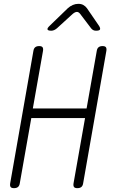

<svg xmlns="http://www.w3.org/2000/svg" viewBox="-20 -970 640 1000"><path d="M423 -355H143L83 -15Q81 -2 73.5 4Q66 10 53 10Q40 10 35.5 4Q31 -2 33 -15L154 -705Q156 -718 163.5 -724Q171 -730 184 -730Q197 -730 201.5 -724Q206 -718 204 -705L151 -405H431L484 -705Q486 -718 493.5 -724Q501 -730 514 -730Q527 -730 531.5 -724Q536 -718 534 -705L413 -15Q411 -2 403.5 4Q396 10 383 10Q370 10 365.5 4Q361 -2 363 -15ZM247 -810Q230 -810 227.5 -816.5Q225 -823 239 -836L333 -927Q345 -938 359 -944Q373 -950 388 -950Q403 -950 414 -944Q425 -938 433 -927L496 -835Q504 -822 500.5 -816Q497 -810 480 -810Q472 -810 466 -813Q460 -816 455 -822L398 -897Q390 -908 380.5 -908Q371 -908 358 -897L277 -823Q270 -817 262.5 -813.5Q255 -810 247 -810Z"/></svg>

Font: Maple Mono Thin
Style: Italic
Weight: 250
Italic angle: -10°
Monospace: yes
Designer: subframe7536
Version: Version 7.000